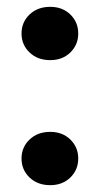

<svg xmlns="http://www.w3.org/2000/svg" viewBox="-20 -537 294 562"><path d="M127 5Q90 5 66.5 -17.5Q43 -40 43 -73Q43 -106 66.5 -128.5Q90 -151 127 -151Q163 -151 186 -128.5Q209 -106 209 -73Q209 -40 186 -17.5Q163 5 127 5ZM127 -361Q90 -361 66.5 -383.5Q43 -406 43 -439Q43 -472 66.5 -494.5Q90 -517 127 -517Q163 -517 186 -494.5Q209 -472 209 -439Q209 -406 186 -383.5Q163 -361 127 -361Z"/></svg>

Font: DM Sans
Style: Bold
Weight: 700
Designer: Colophon Foundry, Jonny Pinhorn
Foundry: Colophon Foundry
Version: Version 4.004; ttfautohint (v1.8.4.7-5d5b)